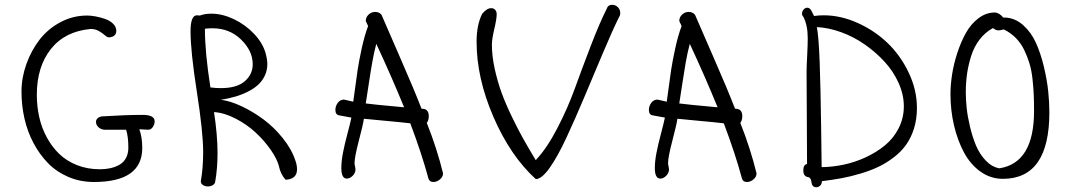

<svg xmlns="http://www.w3.org/2000/svg" viewBox="-20 -748 4483 802"><path d="M506.8 -206.1H415Q399.9 -208 390.4 -217.5Q380.9 -227.1 380.9 -238.8Q380.9 -248 388.7 -254.9Q396.5 -261.7 412.1 -262.2Q505.9 -268.1 576.2 -268.1Q626 -268.1 626 -241.2Q626 -229 618.4 -217.5Q610.8 -206.1 599.1 -206.1Q594.7 -206.1 582.3 -207Q569.8 -208 562 -208Q574.2 -175.3 574.2 -129.9Q574.2 12.2 372.1 12.2Q314.9 12.2 265.4 -9Q215.8 -30.3 180.4 -66.7Q145 -103 119.6 -151.1Q94.2 -199.2 82 -253.7Q69.8 -308.1 69.8 -365.2Q69.8 -423.3 90.1 -480.2Q110.4 -537.1 145.3 -582.3Q180.2 -627.4 232.4 -655.3Q284.7 -683.1 344.2 -683.1Q358.9 -683.1 377.9 -679.7Q397 -676.3 417.5 -669.4Q438 -662.6 451.9 -649.4Q465.8 -636.2 465.8 -619.1Q465.8 -594.7 436 -591.8Q428.2 -591.8 418.2 -600.6Q408.2 -609.4 393.3 -618.2Q378.4 -627 358.9 -627Q251 -617.2 192.4 -543Q133.8 -468.8 133.8 -352.1Q133.8 -304.2 143.8 -259.3Q153.8 -214.4 175.3 -174.6Q196.8 -134.8 227.3 -105.2Q257.8 -75.7 301.5 -58.3Q345.2 -41 397 -41Q420.9 -41 440.9 -45.4Q460.9 -49.8 478.5 -59.6Q496.1 -69.3 506.1 -87.6Q516.1 -106 516.1 -130.9Q516.1 -177.2 506.8 -206.1Z M775.9 -617.2Q775.9 -684.1 802.7 -684.1Q810.1 -684.1 814.9 -683.1Q835 -690.9 862.8 -690.9Q908.7 -690.9 956.8 -668Q1004.9 -645 1040.8 -607.2Q1076.7 -569.3 1088.9 -527.8Q1096.7 -499 1096.7 -481Q1096.7 -454.1 1085.9 -431.6Q1075.2 -409.2 1057.6 -393.3Q1040 -377.4 1014.6 -364.7Q989.3 -352.1 961.9 -344.2Q934.6 -336.4 902.8 -331.1Q940.9 -326.7 988 -304.7Q1035.2 -282.7 1079.6 -250Q1124 -217.3 1161.1 -171.1Q1198.2 -125 1213.9 -77.1Q1220.7 -58.6 1220.7 -41Q1220.7 0.5 1172.9 2.9Q1151.9 -20.5 1145 -54.2Q1137.2 -84.5 1110.8 -122.3Q1084.5 -160.2 1048.1 -194.1Q1011.7 -228 964.6 -252.4Q917.5 -276.9 874 -279.8Q888.7 -183.1 888.7 -107.9Q888.7 -45.9 878.9 11.2Q877.4 20.5 868.4 25.6Q859.4 30.8 848.6 30.8Q836.4 30.8 827.6 24.9Q818.8 19 818.8 8.8Q828.6 -44.9 828.6 -112.8Q828.6 -195.8 802.2 -365Q775.9 -534.2 775.9 -617.2ZM835.9 -627.9Q835.9 -529.8 858.9 -382.8Q881.3 -379.9 902.8 -379.9Q968.8 -379.9 1002.2 -408.4Q1035.6 -437 1035.6 -480Q1035.6 -535.2 987.3 -582.5Q939 -629.9 867.7 -629.9Q847.2 -629.9 835.9 -627.9Z M1447.8 -256.8 1397 -266.1Q1380.9 -268.6 1380.9 -289.1Q1380.9 -304.7 1390.9 -318.4Q1400.9 -332 1417 -332L1455.6 -323.2L1457.5 -337.9Q1468.8 -421.4 1473.9 -456.1Q1479 -490.7 1490.7 -544.9Q1502.4 -599.1 1517.6 -639.2L1507.8 -660.2Q1507.8 -676.3 1519.8 -687.3Q1531.7 -698.2 1546.9 -698.2Q1564.5 -698.2 1573.7 -686Q1585 -659.2 1647.9 -515.4Q1710.9 -371.6 1740.7 -293.9Q1744.6 -293 1752 -293Q1771 -287.6 1771 -263.2Q1771 -244.6 1762.7 -234.9Q1805.7 -126.5 1830.6 -23.9Q1830.6 -9.3 1817.6 1.5Q1804.7 12.2 1790.5 12.2Q1773.4 12.2 1769.5 -2.9Q1741.7 -106 1693.8 -232.9Q1657.7 -237.3 1591.6 -243.2Q1525.4 -249 1500 -252Q1497.1 -229.5 1479 -160.6Q1460.9 -91.8 1460.9 -65.9Q1460.9 -61.5 1462.9 -53.2Q1464.8 -44.9 1464.8 -40Q1464.8 -25.4 1453.1 -13.7Q1441.4 -2 1428.7 -2Q1405.8 -2 1405.8 -45.9Q1405.8 -74.7 1412.6 -109.9Q1419.4 -145 1431.4 -189.9Q1443.4 -234.9 1447.8 -256.8ZM1551.8 -564.9Q1542 -528.3 1534.7 -486.6Q1527.3 -444.8 1519.8 -393.6Q1512.2 -342.3 1507.8 -315.9Q1533.7 -312 1668 -299.8Q1615.7 -427.7 1551.8 -564.9Z M1993.7 -689.9Q2013.7 -713.9 2031.7 -713.9Q2042 -713.9 2048.3 -707Q2054.7 -700.2 2054.7 -689Q2054.7 -668.9 2044.7 -626.7Q2034.7 -584.5 2034.7 -561Q2034.7 -513.7 2046.6 -459.7Q2058.6 -405.8 2075.7 -359.1Q2092.8 -312.5 2119.4 -257.8Q2146 -203.1 2167.5 -165Q2189 -127 2217.8 -79.1Q2264.6 -128.4 2308.3 -213.1Q2352.1 -297.9 2380.6 -377Q2409.2 -456.1 2446.8 -554.2Q2484.4 -652.3 2513.7 -710Q2519 -728 2537.6 -728Q2550.3 -728 2560.5 -718.3Q2570.8 -708.5 2570.8 -693.8Q2570.8 -683.6 2565.4 -675.8Q2537.1 -618.7 2495.6 -520Q2454.1 -421.4 2418.9 -337.9Q2383.8 -254.4 2346.4 -173.8Q2309.1 -93.3 2275.6 -46.4Q2242.2 0.5 2217.8 0Q2111.8 -96.7 2041.3 -259.3Q1970.7 -421.9 1970.7 -574.2Q1970.7 -642.6 1993.7 -689.9Z M2757.3 -256.8 2706.5 -266.1Q2690.4 -268.6 2690.4 -289.1Q2690.4 -304.7 2700.4 -318.4Q2710.4 -332 2726.6 -332L2765.1 -323.2L2767.1 -337.9Q2778.3 -421.4 2783.4 -456.1Q2788.6 -490.7 2800.3 -544.9Q2812 -599.1 2827.1 -639.2L2817.4 -660.2Q2817.4 -676.3 2829.3 -687.3Q2841.3 -698.2 2856.4 -698.2Q2874 -698.2 2883.3 -686Q2894.5 -659.2 2957.5 -515.4Q3020.5 -371.6 3050.3 -293.9Q3054.2 -293 3061.5 -293Q3080.6 -287.6 3080.6 -263.2Q3080.6 -244.6 3072.3 -234.9Q3115.2 -126.5 3140.1 -23.9Q3140.1 -9.3 3127.2 1.5Q3114.3 12.2 3100.1 12.2Q3083 12.2 3079.1 -2.9Q3051.3 -106 3003.4 -232.9Q2967.3 -237.3 2901.1 -243.2Q2835 -249 2809.6 -252Q2806.6 -229.5 2788.6 -160.6Q2770.5 -91.8 2770.5 -65.9Q2770.5 -61.5 2772.5 -53.2Q2774.4 -44.9 2774.4 -40Q2774.4 -25.4 2762.7 -13.7Q2751 -2 2738.3 -2Q2715.3 -2 2715.3 -45.9Q2715.3 -74.7 2722.2 -109.9Q2729 -145 2741 -189.9Q2752.9 -234.9 2757.3 -256.8ZM2861.3 -564.9Q2851.6 -528.3 2844.2 -486.6Q2836.9 -444.8 2829.3 -393.6Q2821.8 -342.3 2817.4 -315.9Q2843.3 -312 2977.5 -299.8Q2925.3 -427.7 2861.3 -564.9Z M3335.4 -678.2Q3330.1 -683.6 3330.1 -690.9Q3330.1 -700.7 3336.9 -708.3Q3343.8 -715.8 3352.1 -715.8Q3361.3 -715.8 3368.2 -705.1L3380.4 -681.2Q3400.4 -684.1 3420.4 -684.1Q3491.7 -684.1 3562.7 -652.1Q3633.8 -620.1 3688 -567.9Q3742.2 -515.6 3776.1 -443.8Q3810.1 -372.1 3810.1 -296.9Q3810.1 -250.5 3797.9 -211.4Q3785.6 -172.4 3765.1 -143.6Q3744.6 -114.7 3713.9 -91.1Q3683.1 -67.4 3649.9 -51.5Q3616.7 -35.6 3575.2 -23.2Q3533.7 -10.7 3495.6 -3.7Q3457.5 3.4 3413.1 8.8Q3413.1 20.5 3406 27.3Q3398.9 34.2 3390.1 34.2Q3380.4 34.2 3375.5 28.6Q3370.6 22.9 3370.1 15.9Q3369.6 8.8 3366.7 1.7Q3363.8 -5.4 3357.4 -7.8Q3335.4 -10.3 3335.4 -36.1Q3335.4 -60.1 3351.1 -63Q3351.1 -144 3350.1 -266.4Q3349.1 -388.7 3349.1 -445.8Q3349.1 -468.3 3351.6 -515.1Q3354 -562 3354 -587.9Q3354 -643.1 3335.4 -678.2ZM3392.1 -634.8Q3399.9 -595.2 3403.8 -488.5Q3407.7 -381.8 3409.9 -220.5Q3412.1 -59.1 3412.1 -49.8Q3457.5 -50.3 3504.6 -60.3Q3551.8 -70.3 3596.9 -91.3Q3642.1 -112.3 3677.2 -141.4Q3712.4 -170.4 3733.9 -212.6Q3755.4 -254.9 3755.4 -304.2Q3755.4 -352.1 3733.9 -400.6Q3712.4 -449.2 3675.5 -489.5Q3638.7 -529.8 3592.5 -562Q3546.4 -594.2 3494.1 -613.3Q3441.9 -632.3 3392.1 -634.8Z M3950.2 -355Q3950.2 -393.1 3957 -437.3Q3963.9 -481.4 3979 -527.6Q3994.1 -573.7 4015.1 -611.1Q4036.1 -648.4 4067.6 -672.1Q4099.1 -695.8 4135.3 -695.8Q4144 -695.8 4154.1 -689.7Q4164.1 -683.6 4169.9 -674.8H4177.2Q4219.7 -673.3 4253.7 -643.1Q4287.6 -612.8 4307.4 -568.8Q4327.1 -524.9 4340.3 -469.7Q4353.5 -414.6 4358.4 -367.4Q4363.3 -320.3 4363.3 -278.8Q4363.3 -1 4168.9 -1Q4117.7 -1 4075.4 -31.2Q4033.2 -61.5 4006.3 -111.8Q3979.5 -162.1 3964.8 -224.9Q3950.2 -287.6 3950.2 -355ZM4173.3 -625Q4170.9 -625 4163.3 -623Q4155.8 -621.1 4150.9 -621.1Q4139.2 -621.1 4127.9 -630.9Q4095.2 -613.3 4072 -583Q4048.8 -552.7 4036.9 -514.9Q4024.9 -477.1 4019.5 -439.9Q4014.2 -402.8 4014.2 -361.8Q4014.2 -333 4017.8 -297.6Q4021.5 -262.2 4031.7 -219Q4042 -175.8 4056.9 -140.1Q4071.8 -104.5 4097.2 -77.6Q4122.6 -50.8 4154.3 -44.9Q4299.3 -67.4 4299.3 -284.2Q4299.3 -322.8 4298.1 -351.1Q4296.9 -379.4 4293 -416.5Q4289.1 -453.6 4280.5 -481.9Q4272 -510.3 4258.5 -538.6Q4245.1 -566.9 4223.6 -588.9Q4202.1 -610.8 4173.3 -625Z"/></svg>

Font: Zhizn
Style: Regular
Weight: 400
Designer: Peter Zharnov
Foundry: Peter Zharnov
Version: Version 1.000